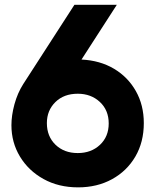

<svg xmlns="http://www.w3.org/2000/svg" viewBox="-20 -787 664 820"><path d="M328.1 -532.7Q407.2 -528.8 466.8 -493.4Q526.4 -458 560.3 -397.9Q594.2 -337.9 594.2 -261.2Q594.2 -180.2 558.1 -118.4Q522 -56.6 458.5 -21.7Q395 13.2 313.5 13.2Q230 13.2 165.8 -22.5Q101.6 -58.1 65.2 -118.4Q28.8 -178.7 28.8 -252.4Q28.8 -293.9 41.7 -341.6Q54.7 -389.2 79.1 -427.7L297.9 -766.6H479ZM312 -133.3Q369.6 -133.3 407 -168.5Q444.3 -203.6 444.3 -259.8Q444.3 -316.4 406.5 -351.6Q368.7 -386.7 312 -386.7Q252.9 -386.7 216.6 -351.1Q180.2 -315.4 180.2 -261.2Q180.2 -204.6 217 -168.9Q253.9 -133.3 312 -133.3Z"/></svg>

Font: Acari Sans Neue Black
Style: Regular
Weight: 900
Designer: Alfredo Marco Pradil
Foundry: Alfredo Marco Pradil
Version: Version 1.045;June 16, 2019;FontCreator 11.5.0.2425 64-bit; 